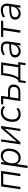

<svg xmlns="http://www.w3.org/2000/svg" viewBox="2100 -2648 731 4972"><g transform="rotate(-90 2466.0 -161.5)"><path d="M51 0 125 -499H526L452 0H390L456 -444H179L112 0Z M599 184 701 -499H760L744 -389H739Q758 -427 785 -453Q812 -479 847 -493Q882 -507 924 -507Q983 -507 1025 -478.5Q1067 -450 1088 -398Q1109 -346 1105 -274Q1101 -196 1071.5 -131.5Q1042 -67 989 -29.5Q936 8 863 8Q805 8 761.5 -22.5Q718 -53 703 -114H706L662 184ZM860 -48Q915 -48 955.5 -78.5Q996 -109 1018.5 -161.5Q1041 -214 1043 -278Q1048 -361 1012 -406Q976 -451 907 -451Q852 -451 812 -420.5Q772 -390 749.5 -338.5Q727 -287 724 -220Q720 -139 755.5 -93.5Q791 -48 860 -48Z M1213 0 1287 -499H1344L1280 -71H1265L1633 -499H1689L1615 0H1558L1622 -427H1637L1269 0Z M1996 8Q1927 8 1881 -21Q1835 -50 1814 -103.5Q1793 -157 1797 -226Q1800 -283 1817 -333.5Q1834 -384 1866.5 -423Q1899 -462 1945 -484.5Q1991 -507 2050 -507Q2098 -507 2139 -489.5Q2180 -472 2205 -443L2179 -394Q2154 -422 2121.5 -436Q2089 -450 2050 -450Q2004 -450 1969.5 -432Q1935 -414 1911.5 -382Q1888 -350 1875 -309Q1862 -268 1859 -223Q1855 -143 1890.5 -95.5Q1926 -48 2003 -48Q2035 -48 2070.5 -61.5Q2106 -75 2135 -103L2156 -53Q2138 -35 2111.5 -20.5Q2085 -6 2055.5 1Q2026 8 1996 8Z M2335 0 2401 -444H2246L2255 -499H2471L2444 -318H2602Q2684 -318 2726 -277.5Q2768 -237 2763 -163Q2761 -112 2737 -76Q2713 -40 2670 -20Q2627 0 2567 0ZM2404 -51H2565Q2629 -51 2664.5 -80Q2700 -109 2702 -164Q2705 -218 2675.5 -242.5Q2646 -267 2589 -267H2436Z M2799 134 2828 -55H2876Q2907 -88 2928.5 -130Q2950 -172 2965 -227Q2980 -282 2989 -349L3011 -499H3338L3271 -55H3345L3318 134H3264L3283 0H2874L2854 134ZM2942 -54H3211L3269 -445H3060L3045 -342Q3031 -253 3006 -177.5Q2981 -102 2942 -54Z M3618 8Q3574 8 3538 -11Q3502 -30 3482 -64Q3462 -98 3464 -142Q3467 -195 3498 -226.5Q3529 -258 3590.5 -272.5Q3652 -287 3744 -287H3824L3816 -238H3752Q3671 -238 3622.5 -229.5Q3574 -221 3552 -200.5Q3530 -180 3528 -143Q3526 -95 3557 -70Q3588 -45 3630 -45Q3670 -45 3706 -64.5Q3742 -84 3767.5 -119Q3793 -154 3800 -200L3818 -320Q3828 -386 3801 -419Q3774 -452 3709 -452Q3665 -452 3624 -439Q3583 -426 3542 -398L3522 -449Q3547 -467 3579.5 -480Q3612 -493 3646.5 -500Q3681 -507 3715 -507Q3776 -507 3815.5 -484Q3855 -461 3871 -416Q3887 -371 3877 -307L3831 0H3773L3790 -114H3795Q3780 -74 3753 -46.5Q3726 -19 3691 -5.5Q3656 8 3618 8Z M4104 0 4170 -444H3991L4000 -499H4419L4411 -444H4232L4166 0Z M4597 8Q4553 8 4517 -11Q4481 -30 4461 -64Q4441 -98 4443 -142Q4446 -195 4477 -226.5Q4508 -258 4569.5 -272.5Q4631 -287 4723 -287H4803L4795 -238H4731Q4650 -238 4601.5 -229.5Q4553 -221 4531 -200.5Q4509 -180 4507 -143Q4505 -95 4536 -70Q4567 -45 4609 -45Q4649 -45 4685 -64.5Q4721 -84 4746.5 -119Q4772 -154 4779 -200L4797 -320Q4807 -386 4780 -419Q4753 -452 4688 -452Q4644 -452 4603 -439Q4562 -426 4521 -398L4501 -449Q4526 -467 4558.5 -480Q4591 -493 4625.5 -500Q4660 -507 4694 -507Q4755 -507 4794.5 -484Q4834 -461 4850 -416Q4866 -371 4856 -307L4810 0H4752L4769 -114H4774Q4759 -74 4732 -46.5Q4705 -19 4670 -5.5Q4635 8 4597 8Z"/></g></svg>

Font: Nunitoga
Style: Light Italic
Weight: 300
Italic angle: -9°
Designer: Vernon Adams
Foundry: Vernon Adams
Version: Version 1.0